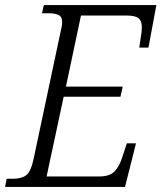

<svg xmlns="http://www.w3.org/2000/svg" viewBox="-40 -734 634 754"><path d="M-20 0 -14 -32H10Q44 -32 62.5 -45.5Q81 -59 92 -110L197 -605Q204 -633 204 -647Q204 -669 189.5 -675.5Q175 -682 150 -682H125L132 -714H574L543 -547H507L513 -588Q515 -599 516 -609Q517 -619 517 -627Q517 -652 504 -662.5Q491 -673 457 -673H278L219 -394H442L433 -354H210L143 -41H349Q390 -41 409 -60Q428 -79 440 -116L458 -171H494L451 0Z"/></svg>

Font: Noto Serif SemiCondensed Light
Style: Italic
Weight: 300
Width: 4
Italic angle: -12°
Designer: Monotype Design Team
Foundry: Monotype Imaging Inc.
Version: Version 2.013; ttfautohint (v1.8.4.7-5d5b)